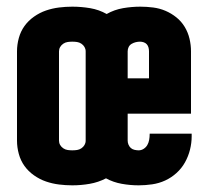

<svg xmlns="http://www.w3.org/2000/svg" viewBox="-20 -548 640 576"><path d="M197 8Q177 8 157 5.5Q137 3 118 -3.5Q99 -10 82 -22Q65 -34 53.5 -50Q42 -66 36.5 -86Q31 -106 31 -126V-394Q31 -414 36.5 -434Q42 -454 53.5 -470Q65 -486 82 -498Q99 -510 118 -516.5Q137 -523 157 -525.5Q177 -528 197 -528Q224 -528 250.5 -523.5Q277 -519 300 -506Q323 -519 349 -523.5Q375 -528 401 -528Q420 -528 439.5 -525.5Q459 -523 476.5 -515.5Q494 -508 509 -496Q524 -484 534 -467.5Q544 -451 548.5 -432Q553 -413 553 -394V-207H363V-126Q363 -120 365.5 -114Q368 -108 372.5 -104Q377 -100 383.5 -98.5Q390 -97 396 -97Q404 -97 411 -101.5Q418 -106 422 -113Q426 -120 427.5 -128.5Q429 -137 429 -145Q429 -145 429 -146Q429 -147 429 -147H555Q555 -145 555 -143Q555 -141 555 -139Q555 -119 550 -99Q545 -79 535 -61Q525 -43 509.5 -29Q494 -15 475.5 -6.5Q457 2 436.5 5Q416 8 396 8Q371 8 345.5 3.5Q320 -1 298 -13Q275 -1 249 3.5Q223 8 197 8ZM363 -313H427V-394Q427 -400 425.5 -405.5Q424 -411 420.5 -415Q417 -419 411.5 -421Q406 -423 400 -423Q394 -423 387.5 -421.5Q381 -420 375 -416.5Q369 -413 366 -407Q363 -401 363 -394ZM197 -97Q204 -97 211 -98Q218 -99 224 -103Q230 -107 233.5 -113Q237 -119 237 -126V-394Q237 -401 233.5 -407Q230 -413 224 -417Q218 -421 211 -422Q204 -423 197 -423Q190 -423 183 -422Q176 -421 170 -417Q164 -413 160.5 -407Q157 -401 157 -394V-126Q157 -119 160.5 -113Q164 -107 170 -103Q176 -99 183 -98Q190 -97 197 -97Z"/></svg>

Font: Iosevka SS04 XBd Ex
Style: Regular
Weight: 800
Width: 7
Monospace: yes
Designer: Belleve Invis
Foundry: Belleve Invis
Version: Version 19.0.0; ttfautohint (v1.8.4)